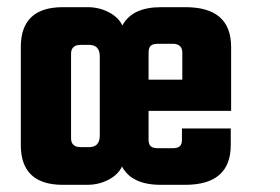

<svg xmlns="http://www.w3.org/2000/svg" viewBox="-20 -515 779 535"><path d="M429 -495H497Q624 -495 624 -384V-206H394V-126Q394 -113 400 -107.5Q406 -102 421 -102H460Q475 -102 481 -107.5Q487 -113 487 -126V-157H623V-111Q623 0 496 0H428Q347 0 320 -51Q309 -28 282 -14Q255 0 223 0H155Q38 0 38 -111V-384Q38 -495 155 -495H224Q256 -495 283 -481Q310 -467 321 -444Q348 -495 429 -495ZM228 -390H205Q178 -390 178 -365V-130Q178 -105 205 -105H228Q257 -105 258 -135V-360Q257 -390 228 -390ZM394 -293H488V-368Q488 -393 461 -393H421Q406 -393 400 -387.5Q394 -382 394 -368Z"/></svg>

Font: Teko Semibold
Style: Regular
Weight: 600
Designer: Manushi Parikh, Jonny Pinhorn
Foundry: Indian Type Foundry
Version: Version 1.105;PS 1.0;hotconv 1.0.78;makeotf.lib2.5.61930; tt